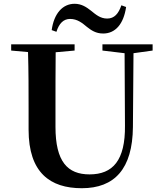

<svg xmlns="http://www.w3.org/2000/svg" viewBox="-20 -975 858 1014"><path d="M253 -816 278 -807C292 -852 316 -875 350 -875C389 -875 415 -853 439 -833C462 -815 486 -798 525 -798C589 -798 633 -848 646 -938L621 -947C606 -903 584 -877 546 -877C509 -877 485 -899 460 -919C437 -937 411 -955 374 -955C311 -955 265 -904 253 -816ZM521 -708 638 -694 640 -312C642 -128 576 -54 453 -54C337 -54 273 -121 273 -305V-401C273 -501 273 -600 274 -699L374 -708V-741H39V-708L128 -700C131 -600 131 -500 131 -401V-290C131 -63 245 19 412 19C585 19 680 -83 682 -304L685 -694L786 -708V-741H521Z"/></svg>

Font: Noto Serif CJK KR
Style: Bold
Weight: 700
Designer: Ryoko NISHIZUKA 西塚涼子 (kana & ideographs); Frank Grießhammer (Latin, Greek & Cyrillic); Wenlong ZHANG 张文龙 (bopomofo); San
Foundry: Adobe
Version: Version 2.001;hotconv 1.1.0;makeotfexe 2.6.0